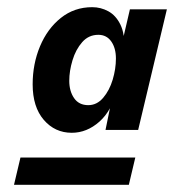

<svg xmlns="http://www.w3.org/2000/svg" viewBox="-20 -683 485 535"><path d="M180 -313Q133 -313 102 -349Q71 -385 71 -448Q71 -505 91.5 -554Q112 -603 149.5 -633Q187 -663 237 -663Q261 -663 282 -651.5Q303 -640 315.5 -614.5Q328 -589 326 -548L311 -524L342 -657H445L365 -321H274L305 -473L306 -434Q292 -375 257 -344Q222 -313 180 -313ZM19 -168 37 -244H357L339 -168ZM226 -390Q250 -390 267.5 -410.5Q285 -431 294 -461Q303 -491 303 -520Q303 -549 290 -567.5Q277 -586 254 -586Q227 -586 209 -565.5Q191 -545 182 -515Q173 -485 173 -458Q173 -429 186.5 -409.5Q200 -390 226 -390Z"/></svg>

Font: Kantumruy Pro SemiBold
Style: Italic
Weight: 600
Italic angle: -13°
Version: Version 1.002